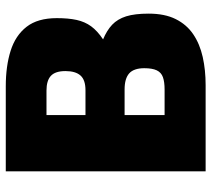

<svg xmlns="http://www.w3.org/2000/svg" viewBox="-53 -661 714 648"><g transform="rotate(-90 304.0 -337.0)"><path d="M49.7 0V-674.5H336.6Q405 -674.5 456.7 -658.1Q508.4 -641.8 537.6 -604.2Q566.8 -566.7 566.8 -502.2Q566.8 -463.1 560.7 -435.3Q554.6 -407.6 539.2 -386.4Q523.8 -365.3 495.1 -346.1Q525.3 -333.6 544.5 -315.5Q563.7 -297.3 572.9 -268.2Q582 -239 582 -192.2Q582 -137.9 563.5 -100.9Q545 -63.9 512.3 -41.8Q479.7 -19.7 435.6 -9.8Q391.6 0 340.6 0ZM239.7 -138.5H325.8Q351.5 -138.5 367.4 -144.1Q383.3 -149.7 390.6 -164.9Q397.8 -180.1 397.8 -207Q397.8 -224.7 393.4 -237.4Q389.1 -250.1 380.4 -257.9Q371.6 -265.7 358.1 -269.6Q344.6 -273.5 325.8 -273.5H239.7ZM239.7 -405.5H323.4Q358.3 -405.5 373.2 -422.4Q388.1 -439.2 388.1 -473.1Q388.1 -507.4 372 -522.3Q355.9 -537.1 322.4 -537.1H239.7Z"/></g></svg>

Font: Titillium Web SemiBold
Style: Regular
Weight: 600
Designer: Mohamed Gaber, Accademia di Belle Arti di Urbino
Foundry: Kief Type Foundry, Accademia di Belle Arti di Urbino
Version: Version 3.000; ttfautohint (v1.8.4)